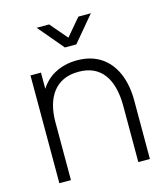

<svg xmlns="http://www.w3.org/2000/svg" viewBox="-112 -842 808 929"><g transform="rotate(-15 292.0 -377.5)"><path d="M158.5 -755H221L294.5 -669L367.5 -755H430L323 -627.5H266ZM465.5 0V-281Q465.5 -332 455.2 -372Q445 -412 424.2 -440Q403.5 -468 372.2 -482.5Q341 -497 298.5 -497Q254.5 -497 222.2 -481.8Q190 -466.5 169.2 -439Q148.5 -411.5 138.2 -373.8Q128 -336 128 -291.5L82.5 -297Q82.5 -384.5 112.2 -441.2Q142 -498 192.5 -525.2Q243 -552.5 306 -552.5Q350.5 -552.5 385.8 -539.5Q421 -526.5 447 -502.8Q473 -479 490 -446.8Q507 -414.5 515.2 -376Q523.5 -337.5 523.5 -295.5V0ZM70 0V-540H122.5V-418.5H128V0Z"/></g></svg>

Font: Manrope ExtraLight Light
Style: Regular
Weight: 300
Version: Version 4.504